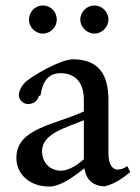

<svg xmlns="http://www.w3.org/2000/svg" viewBox="-20 -671 513 703"><path d="M137 -548C165 -548 188 -572 188 -599C188 -628 165 -651 137 -651C109 -651 86 -628 86 -599C86 -572 109 -548 137 -548ZM326 -548C353 -548 377 -572 377 -599C377 -628 353 -651 326 -651C298 -651 274 -628 274 -599C274 -572 298 -548 326 -548ZM457 -41 446 -63C437 -56 423 -50 412 -50C392 -50 377 -67 377 -111V-312C375 -389 349 -454 246 -454C194 -451 100 -393 77 -374C61 -360 49 -340 49 -322C49 -305 66 -290 82 -290C100 -290 117 -299 122 -319C125 -320 129 -322 129 -324C136 -375 159 -403 202 -403C255 -403 287 -369 287 -306V-263C180 -213 40 -202 40 -93C40 -31 91 12 160 12C200 12 245 -20 289 -55C294 -17 318 11 364 11C399 3 429 -18 457 -41ZM287 -88C266 -69 233 -46 203 -46C166 -46 134 -72 134 -118C134 -184 228 -205 287 -231Z"/></svg>

Font: Sibila
Style: Regular
Weight: 400
Designer: Stefan Peev
Foundry: Context Ltd
Version: Version 1.000